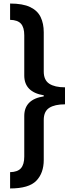

<svg xmlns="http://www.w3.org/2000/svg" viewBox="-20 -820 414 1084"><path d="M37 -800Q109 -800 150.5 -780Q192 -760 209.5 -723.5Q227 -687 227 -638V-416Q227 -368 258 -347.5Q289 -327 347 -327V-231Q289 -231 258 -211Q227 -191 227 -143V83Q227 157 185 200.5Q143 244 37 244V152Q80 151 98.5 129.5Q117 108 117 64V-165Q117 -259 227 -276V-282Q117 -300 117 -394V-621Q117 -665 98.5 -686Q80 -707 37 -708Z"/></svg>

Font: Noto Sans Malayalam Condensed SemiBold
Style: Regular
Weight: 600
Width: 3
Designer: Jelle Bosma - Monotype Design Team
Foundry: Monotype Imaging Inc.
Version: Version 2.104; ttfautohint (v1.8.4.7-5d5b)